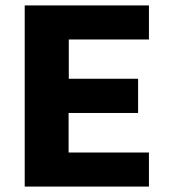

<svg xmlns="http://www.w3.org/2000/svg" viewBox="-20 -687 633 707"><path d="M71 0V-667H528.4V-541.6H233.3V-397H488.5V-271H232.6V-125.4H528.4V0Z"/></svg>

Font: Maven Pro
Style: Regular
Weight: 400
Designer: Joe Prince
Foundry: Joe Prince
Version: Version 2.103